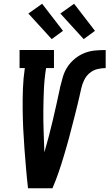

<svg xmlns="http://www.w3.org/2000/svg" viewBox="-20 -1001 582 1021"><path d="M129 0Q123 -52 118.5 -105Q114 -158 110 -210.5Q106 -263 103.5 -316.5Q101 -370 100.5 -423.5Q100 -477 102 -531Q104 -585 112 -639H84V-735H267V-639H225Q216 -582 213.5 -526Q211 -470 210.5 -414Q210 -358 212 -302.5Q214 -247 216 -191Q241 -277 261 -362.5Q281 -448 299 -533V-535Q306 -563 314 -591Q322 -619 338 -644Q354 -669 378.5 -689Q403 -709 430.5 -719.5Q458 -730 486 -732.5Q514 -735 542 -735V-639Q520 -639 497.5 -633.5Q475 -628 456.5 -612.5Q438 -597 427.5 -575Q417 -553 412 -530.5Q407 -508 402 -486Q397 -464 391.5 -441.5Q386 -419 380.5 -397Q375 -375 369 -352.5Q363 -330 357.5 -308Q352 -286 346 -264Q340 -242 333.5 -219.5Q327 -197 320.5 -175Q314 -153 307 -131Q300 -109 292.5 -87Q285 -65 276.5 -43Q268 -21 259 0ZM425 -793 301 -929 374 -981 485 -837ZM255 -793 131 -929 204 -981 315 -837Z"/></svg>

Font: Iosevka Curly Slab
Style: Bold Italic
Weight: 700
Italic angle: -9°
Monospace: yes
Designer: Belleve Invis
Foundry: Belleve Invis
Version: Version 22.1.2; ttfautohint (v1.8.4)